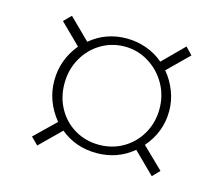

<svg xmlns="http://www.w3.org/2000/svg" viewBox="-69 -597 698 599"><g transform="rotate(15 280.0 -297.5)"><path d="M72 -111 139 -176Q94 -231 94 -298Q94 -365 138 -419L72 -484L95 -507L162 -441Q212 -483 279 -483Q312 -483 343 -472Q374 -461 398 -440L465 -507L487 -484L420 -418Q441 -393 453 -362Q465 -331 465 -298Q465 -230 419 -177L487 -111L465 -88L397 -155Q347 -113 279 -113Q212 -113 162 -154L95 -88ZM434 -297Q434 -341 413 -377.5Q392 -414 356.5 -435.5Q321 -457 280 -457Q238 -457 203 -436Q168 -415 147.5 -378.5Q127 -342 127 -297Q127 -253 147 -217Q167 -181 202 -160.5Q237 -140 280 -140Q323 -140 358 -160.5Q393 -181 413.5 -217Q434 -253 434 -297Z"/></g></svg>

Font: Taviraj Thin
Style: Regular
Weight: 100
Designer: Katatrad Team
Foundry: CadsonDemak
Version: Version 1.030